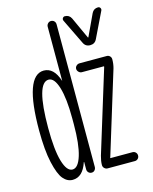

<svg xmlns="http://www.w3.org/2000/svg" viewBox="-115 -831 730 917"><g transform="rotate(-15 250.0 -372.5)"><path d="M427.7 -735.4Q437.5 -754.9 459 -754.9Q465.8 -754.9 469.7 -749Q473.6 -743.2 470.7 -736.3L410.2 -611.3Q400.4 -589.8 377 -589.8Q353.5 -589.8 343.8 -611.3L283.2 -736.3Q280.3 -743.2 284.2 -749Q288.1 -754.9 294.9 -754.9Q316.4 -754.9 326.2 -735.4L375 -628.9Q375 -627.9 377 -627.9Q377.9 -627.9 377.9 -628.9ZM289.1 -66.4 414.1 -472.7V-473.6Q414.1 -475.6 413.1 -475.6H304.7Q295.9 -475.6 289.1 -482.4Q282.2 -489.3 282.2 -498Q282.2 -506.8 289.1 -513.2Q295.9 -519.5 304.7 -519.5H439.5Q448.2 -519.5 454.6 -513.2Q460.9 -506.8 460.9 -498Q460.9 -474.6 455.1 -454.1L330.1 -46.9Q330.1 -46.9 330.1 -45.9H329.1Q329.1 -43.9 330.1 -43.9H439.5Q448.2 -43.9 454.6 -37.6Q460.9 -31.2 460.9 -22Q460.9 -12.7 454.6 -6.3Q448.2 0 439.5 0H304.7Q295.9 0 289.1 -6.3Q282.2 -12.7 282.2 -22.5Q282.2 -42 289.1 -66.4ZM141.6 -482.4Q80.1 -482.4 80.1 -259.8Q80.1 -151.4 96.7 -94.7Q113.3 -38.1 141.6 -38.1Q169.9 -38.1 186.5 -92.3Q203.1 -146.5 203.1 -245.1V-275.4Q203.1 -373 186.5 -427.7Q169.9 -482.4 141.6 -482.4ZM129.9 9.8Q103.5 9.8 83.5 -13.7Q63.5 -37.1 49.3 -99.6Q35.2 -162.1 35.2 -259.8Q35.2 -529.3 129.9 -530.3Q179.7 -530.3 202.1 -461.9Q202.1 -460 203.1 -460V-460.9V-727.5Q203.1 -736.3 209.5 -743.2Q215.8 -750 225.1 -750Q234.4 -750 240.7 -743.7Q247.1 -737.3 247.1 -727.5V-22.5Q247.1 -13.7 241.2 -6.8Q235.4 0 226.1 0Q216.8 0 210.4 -6.3Q204.1 -12.7 204.1 -22.5V-58.6H203.1Q202.1 -58.6 202.1 -57.6Q179.7 9.8 129.9 9.8Z"/></g></svg>

Font: Rounded Mgen+ 1m light
Style: Regular
Weight: 200
Designer: [Source Han Sans]
Ryoko NISHIZUKA  (kana & ideographs); Paul D. Hunt (Latin, Greek & Cyrillic); Wenlong ZHANG  (bopomofo
Version: Version 1.059.20150602